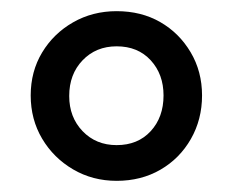

<svg xmlns="http://www.w3.org/2000/svg" viewBox="-20 -734 418 344"><path d="M189 -410Q146 -410 111 -430.5Q76 -451 55.5 -485.5Q35 -520 35 -563Q35 -606 55.5 -640Q76 -674 111 -694Q146 -714 189 -714Q233 -714 267 -694.5Q301 -675 321.5 -640.5Q342 -606 342 -563Q342 -520 322 -485Q302 -450 267.5 -430Q233 -410 189 -410ZM189 -474Q227 -474 250 -499Q273 -524 273 -563Q273 -601 250 -626Q227 -651 189 -651Q152 -651 128 -626Q104 -601 104 -562Q104 -524 128 -499Q152 -474 189 -474Z"/></svg>

Font: NunitoSans_10ptSemiBold
Style: Regular
Weight: 600
Designer: Vernon Adams
Foundry: Vernon Adams
Version: Version 3.101;gftools[0.9.27]